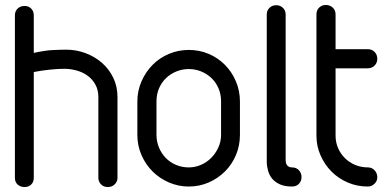

<svg xmlns="http://www.w3.org/2000/svg" viewBox="-20 -751 1559 773"><path d="M40 -689Q40 -706 51 -716.5Q62 -727 79 -727Q95 -727 105.5 -716.5Q116 -706 116 -689V-538Q161 -548 192.5 -549.5Q224 -551 247 -551Q287 -551 324.5 -537Q362 -523 390.5 -498Q419 -473 436 -438Q453 -403 453 -360V-35Q453 -20 442 -9Q431 2 414 2Q397 2 386.5 -9Q376 -20 376 -35V-360Q376 -389 364 -410.5Q352 -432 333 -446Q314 -460 289 -467Q264 -474 239 -474Q213 -474 179.5 -470.5Q146 -467 116 -461V-35Q116 -18 105.5 -8Q95 2 79 2Q62 2 51 -8Q40 -18 40 -35Z M533 -342Q533 -385 549.5 -423Q566 -461 594 -489.5Q622 -518 660 -534Q698 -550 740 -550Q783 -550 820.5 -534Q858 -518 886 -489.5Q914 -461 930 -423Q946 -385 946 -342V-208Q946 -165 930 -127Q914 -89 886 -61Q858 -33 820.5 -16.5Q783 0 740 0Q698 0 660 -16.5Q622 -33 594 -61Q566 -89 549.5 -127Q533 -165 533 -208ZM610 -208Q610 -181 620 -157Q630 -133 647.5 -115Q665 -97 689 -87Q713 -77 740 -77Q765 -77 788.5 -87Q812 -97 830 -115Q848 -133 859 -157Q870 -181 870 -208V-343Q870 -372 859.5 -396Q849 -420 831 -437Q813 -454 789.5 -463.5Q766 -473 740 -473Q714 -473 690.5 -463.5Q667 -454 649 -437Q631 -420 620.5 -396Q610 -372 610 -342Z M1156 -77Q1173 -77 1183.5 -65.5Q1194 -54 1194 -38Q1194 -22 1183.5 -11Q1173 0 1156 0Q1126 0 1106.5 -9Q1087 -18 1075.5 -32Q1064 -46 1059 -64.5Q1054 -83 1054 -101V-693Q1054 -709 1065 -719.5Q1076 -730 1092 -730Q1108 -730 1119 -719.5Q1130 -709 1130 -693V-108Q1130 -77 1156 -77Z M1254 -693Q1254 -710 1265 -720.5Q1276 -731 1292 -731Q1308 -731 1319.5 -720.5Q1331 -710 1331 -693V-553H1461Q1477 -553 1488 -542Q1499 -531 1499 -514Q1499 -498 1488 -487Q1477 -476 1461 -476H1331V-205Q1331 -178 1341 -155Q1351 -132 1368.5 -114.5Q1386 -97 1410 -87Q1434 -77 1462 -77Q1477 -77 1488 -65.5Q1499 -54 1499 -37Q1499 -22 1487.5 -11Q1476 0 1461 0Q1418 0 1380.5 -16Q1343 -32 1315 -60Q1287 -88 1270.5 -125.5Q1254 -163 1254 -205Z"/></svg>

Font: VDS Compensated
Style: Light
Weight: 300
Designer: artmaker
Foundry: artmaker
Version: Version 1.000 2012 initial release